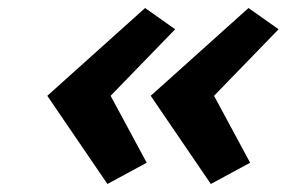

<svg xmlns="http://www.w3.org/2000/svg" viewBox="-20 -575 715 479"><path d="M342 -555 98 -336 248 -116 346 -169 256 -336 417 -502ZM356 -336 506 -116 604 -169 514 -336 675 -502 600 -555Z"/></svg>

Font: LT Wave Bold
Style: Italic
Weight: 700
Designer: Daniel Lyons
Version: Version 2.5 (Glyphs App)